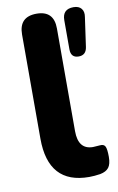

<svg xmlns="http://www.w3.org/2000/svg" viewBox="-84 -761 503 819"><g transform="rotate(-10 168.0 -351.5)"><path d="M235 11Q58 11 58 -186V-637Q58 -714 134 -714Q209 -714 209 -637V-192Q209 -112 273 -112Q279 -112 288.5 -113Q298 -114 303 -114Q320 -116 326 -104.5Q332 -93 332 -59Q332 -28 320.5 -13Q309 2 283 7Q257 11 235 11ZM280 -503Q246 -503 246 -540V-666Q246 -714 294 -714Q317 -714 328 -700.5Q339 -687 335 -664L317 -537Q312 -503 280 -503Z"/></g></svg>

Font: Nunito ExtraBold
Style: Regular
Weight: 800
Designer: Vernon Adams
Foundry: Vernon Adams
Version: Version 3.602